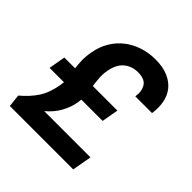

<svg xmlns="http://www.w3.org/2000/svg" viewBox="-193 -885 1039 1039"><g transform="rotate(45 327.0 -365.0)"><path d="M142 -514Q151 -566 175.5 -606.5Q200 -647 236 -675Q272 -703 317.5 -718Q363 -733 414 -733Q472 -733 512 -715.5Q552 -698 575 -668.5Q598 -639 605.5 -599Q613 -559 606 -514H478Q485 -558 467 -587.5Q449 -617 396 -617Q351 -617 317.5 -590Q284 -563 273 -503Q268 -474 270 -446Q272 -418 276 -391H464L447 -295H284L281 -271Q274 -229 251 -186.5Q228 -144 186 -109H540L520 3H35L27 -69Q76 -110 106 -155.5Q136 -201 148 -272Q149 -278 149.5 -283.5Q150 -289 151 -295H41L58 -391H140Q137 -417 136 -446.5Q135 -476 142 -514Z"/></g></svg>

Font: SVN-Poppins SemiBold
Style: Italic
Weight: 600
Italic angle: -10°
Designer: Ninad Kale (Devanagari), Jonny Pinhorn (Latin)
Foundry: Indian Type Foundry
Version: Version 3.002 2017; ttfautohint (v1.8.3)